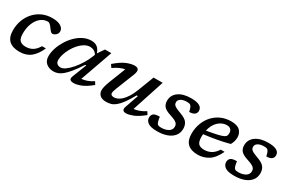

<svg xmlns="http://www.w3.org/2000/svg" viewBox="71 -1382 3321 2250"><g transform="rotate(30 1731.0 -257.0)"><path d="M347 -463Q292 -463 249.5 -428.5Q207 -394 182.8 -333.8Q158.5 -273.5 158.5 -196.5Q158.5 -128 184.8 -102.2Q211 -76.5 265 -76.5Q314 -76.5 354.5 -99.8Q395 -123 428.5 -179H480.5Q439.5 -84.5 379.5 -36.8Q319.5 11 230 11Q135 11 87.2 -33.8Q39.5 -78.5 39.5 -171.5Q39.5 -245 63.5 -309.2Q87.5 -373.5 131.8 -422Q176 -470.5 236.5 -497.8Q297 -525 370.5 -525Q447.5 -525 487 -499Q526.5 -473 526.5 -434.5Q526.5 -405.5 504.2 -385.2Q482 -365 456 -365Q447 -365 434.2 -378Q421.5 -391 405 -414.5Q370.5 -463 347 -463Z M915.5 -53 989.5 -242.5H976Q923.5 -162 882.5 -112Q841.5 -62 808.5 -35.2Q775.5 -8.5 746.8 1.2Q718 11 689.5 11Q631 11 591.2 -21.8Q551.5 -54.5 551.5 -117.5Q551.5 -168 569.5 -224Q587.5 -280 619.8 -333.2Q652 -386.5 695.8 -430Q739.5 -473.5 791.8 -499.2Q844 -525 901 -525Q950 -525 981 -499.8Q1012 -474.5 1026.5 -426.5L1086.5 -514H1172.5L1018 -77.5Q1052 -80 1090.5 -93.2Q1129 -106.5 1172 -134.5L1195 -96.5Q1115 -31 1058 -10Q1001 11 965.5 11Q927 11 914.5 -3.8Q902 -18.5 915.5 -53ZM673 -136Q673 -103 691.2 -87Q709.5 -71 741 -71Q769 -71 805.5 -97.5Q842 -124 879.8 -168.2Q917.5 -212.5 950.5 -265.8Q983.5 -319 1004 -373L1015.5 -401.5Q996.5 -431 973.2 -442.8Q950 -454.5 923 -454.5Q883.5 -454.5 846.5 -432.8Q809.5 -411 778 -375.5Q746.5 -340 723 -297.5Q699.5 -255 686.2 -212.8Q673 -170.5 673 -136Z M1631 -53 1693.5 -234H1677Q1632 -154 1596 -105.2Q1560 -56.5 1528.5 -31.2Q1497 -6 1466.8 2.5Q1436.5 11 1403 11Q1344.5 11 1317 -15.8Q1289.5 -42.5 1289.5 -83Q1289.5 -103 1296.5 -132.8Q1303.5 -162.5 1325 -218.5L1408.5 -431.5Q1341.5 -421.5 1259.5 -363.5L1232.5 -402.5Q1318.5 -477 1379.8 -501Q1441 -525 1483.5 -525Q1524 -525 1535.8 -502.8Q1547.5 -480.5 1528 -430L1428.5 -179.5Q1410.5 -134 1410.5 -114Q1410.5 -97.5 1423 -89Q1435.5 -80.5 1456 -80.5Q1475.5 -80.5 1500.5 -89.8Q1525.5 -99 1553.8 -124.2Q1582 -149.5 1611.5 -196.2Q1641 -243 1669 -318.5L1744 -514H1867L1724.5 -78Q1758 -81 1796.5 -94.8Q1835 -108.5 1878 -136L1901.5 -97.5Q1821 -32 1763.8 -10.5Q1706.5 11 1674 11Q1641.5 11 1630.5 -4.2Q1619.5 -19.5 1631 -53Z M2037 -153.5Q2046.5 -80.5 2062 -64.5Q2071 -55 2082.5 -52.2Q2094 -49.5 2113 -49.5Q2170.5 -49.5 2209.2 -72.8Q2248 -96 2248 -139.5Q2248 -159 2239.5 -174Q2231 -189 2207 -202.5Q2183 -216 2136.5 -230.5Q2067 -252.5 2041.5 -282.2Q2016 -312 2016 -358Q2016 -434.5 2078.8 -479.8Q2141.5 -525 2249 -525Q2400 -525 2400 -441Q2400 -410.5 2377 -392.2Q2354 -374 2306.5 -374Q2294 -435.5 2276.5 -450.5Q2267 -459 2255.5 -461.2Q2244 -463.5 2226.5 -463.5Q2177 -463.5 2146.2 -445Q2115.5 -426.5 2115.5 -395.5Q2115.5 -378.5 2122.8 -365.8Q2130 -353 2153.8 -340Q2177.5 -327 2226 -309.5Q2298.5 -283 2322.2 -249Q2346 -215 2346 -168Q2346 -111 2314 -71Q2282 -31 2225 -10Q2168 11 2092.5 11Q2004 11 1967.8 -15.8Q1931.5 -42.5 1931.5 -81.5Q1931.5 -116 1952.8 -134.8Q1974 -153.5 2037 -153.5Z M2900 -176Q2850 -70.5 2784.2 -29.8Q2718.5 11 2642.5 11Q2457.5 11 2457.5 -167Q2457.5 -243.5 2482 -308.8Q2506.5 -374 2551 -422.5Q2595.5 -471 2656.5 -498Q2717.5 -525 2790.5 -525Q2875 -525 2910.8 -488Q2946.5 -451 2946.5 -397.5Q2946.5 -342 2917 -292.5Q2832.5 -269.5 2744.5 -254Q2656.5 -238.5 2578 -229.5Q2576.5 -213.5 2576.5 -196.5Q2576.5 -128 2600.5 -102.2Q2624.5 -76.5 2679.5 -76.5Q2728 -76.5 2770.8 -99.2Q2813.5 -122 2848 -176ZM2768 -461Q2707 -461 2655.8 -414.2Q2604.5 -367.5 2585.5 -282Q2678 -298 2729.8 -310Q2781.5 -322 2804.8 -333.8Q2828 -345.5 2833.5 -359.8Q2839 -374 2839 -394Q2839 -424.5 2821.2 -442.8Q2803.5 -461 2768 -461Z M3080.5 -153.5Q3090 -80.5 3105.5 -64.5Q3114.5 -55 3126 -52.2Q3137.5 -49.5 3156.5 -49.5Q3214 -49.5 3252.8 -72.8Q3291.5 -96 3291.5 -139.5Q3291.5 -159 3283 -174Q3274.5 -189 3250.5 -202.5Q3226.5 -216 3180 -230.5Q3110.5 -252.5 3085 -282.2Q3059.5 -312 3059.5 -358Q3059.5 -434.5 3122.2 -479.8Q3185 -525 3292.5 -525Q3443.5 -525 3443.5 -441Q3443.5 -410.5 3420.5 -392.2Q3397.5 -374 3350 -374Q3337.5 -435.5 3320 -450.5Q3310.5 -459 3299 -461.2Q3287.5 -463.5 3270 -463.5Q3220.5 -463.5 3189.8 -445Q3159 -426.5 3159 -395.5Q3159 -378.5 3166.2 -365.8Q3173.5 -353 3197.2 -340Q3221 -327 3269.5 -309.5Q3342 -283 3365.8 -249Q3389.5 -215 3389.5 -168Q3389.5 -111 3357.5 -71Q3325.5 -31 3268.5 -10Q3211.5 11 3136 11Q3047.5 11 3011.2 -15.8Q2975 -42.5 2975 -81.5Q2975 -116 2996.2 -134.8Q3017.5 -153.5 3080.5 -153.5Z"/></g></svg>

Font: Newsreader 6pt Medium
Style: Italic
Weight: 500
Italic angle: -17°
Designer: Hugues Gentile
Foundry: Production Type
Version: Version 1.003; ttfautohint (v1.8.3)